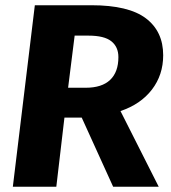

<svg xmlns="http://www.w3.org/2000/svg" viewBox="-20 -713 654 733"><path d="M603 -502Q603 -427 560 -371Q517 -315 440 -289L586 0H412L292 -264H226L195 0H29L113 -693H329Q471 -693 537 -643Q603 -593 603 -502ZM307 -378Q369 -378 400.5 -408Q432 -438 432 -495Q432 -534 405 -555.5Q378 -577 318 -577H265L240 -378Z"/></svg>

Font: Qjlgwqiwhsfqbnnlvksmvfsycuq
Style: Regular
Weight: 700
Italic angle: -8°
Designer: Carrois Corporate & Edenspiekermann
Foundry: Carrois Corporate GbR & Edenspiekermann AG
Version: Version 2.001